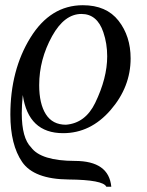

<svg xmlns="http://www.w3.org/2000/svg" viewBox="-20 -497 562 732"><path d="M404.3 214.8H385.3Q373 188.5 241.2 187.3Q109.4 186 64.5 120.6Q19.5 55.2 19.5 -60.1Q19.5 -229.5 95.9 -353.3Q172.4 -477.1 295.9 -477.1Q385.7 -477.1 431.9 -418Q478 -358.9 478 -274.4Q478 -165.5 401.6 -77.4Q325.2 10.7 220.7 10.7Q87.9 10.7 66.9 -134.8Q63 -97.2 63 -65.4Q63 29.3 98.6 64.9Q136.2 116.2 265.6 116.5Q395 116.7 404.3 214.8ZM231.4 -21.5Q305.2 -27.3 342.8 -104.5Q388.7 -199.2 388.7 -282.2Q388.7 -331.1 374 -374Q350.6 -443.8 290.5 -443.8Q225.6 -443.8 178.7 -359.4Q129.4 -270 129.4 -172.4Q129.4 -101.6 154.8 -61.5Q180.2 -21.5 231.4 -21.5Z"/></svg>

Font: Kelvinch
Style: Italic
Weight: 400
Italic angle: -10°
Designer: Paul James Miller
Foundry: High-Logic / Made with FontCreator
Version: Version 3.40;July 22, 2017;FontCreator 11.0.0.2388 64-bit